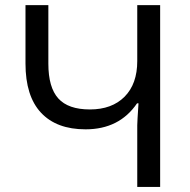

<svg xmlns="http://www.w3.org/2000/svg" viewBox="-20 -734 747 754"><path d="M518.1 -328.1Q448.7 -226.1 315.9 -226.1Q202.1 -226.1 141.1 -291.3Q80.1 -356.4 80.1 -484.9V-713.9H169.9V-483.9Q169.9 -390.6 209 -347.4Q248 -304.2 333 -304.2Q419.4 -304.2 469.2 -354.2Q519 -404.3 519 -494.1V-713.9H608.9V0H519V-242.2Q519 -254.9 523.9 -328.1Z"/></svg>

Font: NotoPenekeko
Style: Regular
Weight: 400
Designer: Monotype Design team
Foundry: Monotype Imaging Inc.
Version: Version 1.04